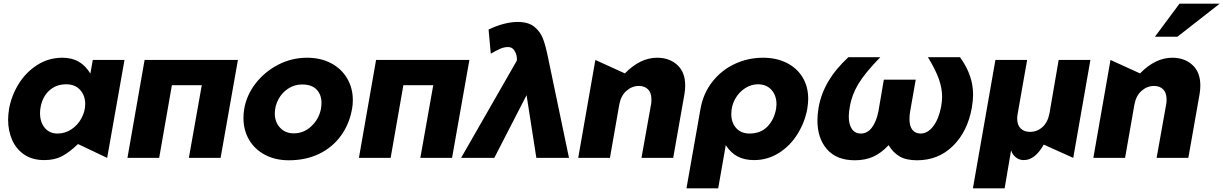

<svg xmlns="http://www.w3.org/2000/svg" viewBox="-20 -856 6633 1041"><path d="M339 -399Q387 -399 414.5 -368.5Q442 -338 442 -292Q442 -253 422 -215.5Q402 -178 367.5 -155Q333 -132 292 -132Q248 -132 222.5 -163Q197 -194 197 -243Q197 -258 200 -274Q210 -331 247 -365Q284 -399 339 -399ZM655 -531H483L470 -457Q444 -500 407 -521.5Q370 -543 318 -543Q244 -543 182.5 -504Q121 -465 81.5 -401.5Q42 -338 29 -265Q24 -233 24 -207Q24 -147 46 -97Q68 -47 112 -17.5Q156 12 220 12Q276 12 316 -9Q356 -30 403 -75L561 0Z M764 -531 671 0H843L912 -394H1074L1004 0H1176L1270 -531Z M1889 -267Q1893 -288 1893 -313Q1893 -378 1862.5 -430.5Q1832 -483 1775.5 -513Q1719 -543 1645 -543Q1562 -543 1489 -505.5Q1416 -468 1366.5 -404.5Q1317 -341 1304 -265Q1300 -242 1300 -216Q1300 -151 1330 -99Q1360 -47 1416 -17Q1472 13 1546 13Q1639 13 1711.5 -22.5Q1784 -58 1829.5 -121.5Q1875 -185 1889 -267ZM1723 -298Q1723 -282 1720 -265Q1709 -210 1668 -171.5Q1627 -133 1573 -133Q1527 -133 1498.5 -163.5Q1470 -194 1470 -241Q1470 -281 1489.5 -317.5Q1509 -354 1543 -376Q1577 -398 1618 -398Q1670 -398 1696.5 -370.5Q1723 -343 1723 -298Z M2019 -531 1926 0H2098L2167 -394H2329L2259 0H2431L2525 -531Z M2480 0H2660L2835 -340L2888 0H3065L2952 -541Q2939 -606 2924.5 -645Q2910 -684 2877.5 -710.5Q2845 -737 2787 -737Q2716 -737 2629 -696L2641 -565Q2672 -583 2693 -592Q2714 -601 2735 -601Q2759 -601 2772 -577Q2785 -553 2782 -528V-527Z M3695 -393Q3695 -465 3652 -504Q3609 -543 3543 -543Q3451 -543 3368 -458L3208 -531L3115 0H3287L3338 -291Q3347 -338 3377 -364Q3407 -390 3444 -390Q3475 -390 3493.5 -371.5Q3512 -353 3512 -317Q3512 -300 3510 -291L3458 0H3630L3691 -346Q3695 -369 3695 -393Z M4188 -267Q4190 -283 4190 -291Q4190 -338 4163 -368.5Q4136 -399 4089 -399Q4053 -399 4019.5 -377.5Q3986 -356 3965.5 -319Q3945 -282 3945 -237Q3945 -191 3971.5 -161.5Q3998 -132 4044 -132Q4105 -132 4141.5 -170.5Q4178 -209 4188 -267ZM4117 -543Q4189 -543 4244.5 -515.5Q4300 -488 4331 -437.5Q4362 -387 4362 -320Q4362 -298 4357 -266Q4344 -194 4304.5 -130Q4265 -66 4203.5 -27Q4142 12 4068 12Q4017 12 3979.5 -7.5Q3942 -27 3915 -69L3874 165H3702L3778 -266Q3793 -350 3842 -412.5Q3891 -475 3963 -509Q4035 -543 4117 -543Z M4772 -424 4743 -254Q4733 -200 4708.5 -166Q4684 -132 4647 -132Q4616 -132 4599 -156.5Q4582 -181 4582 -225Q4582 -249 4588 -279Q4598 -341 4634 -401Q4670 -461 4753 -546H4580Q4443 -420 4418 -271Q4412 -235 4412 -203Q4412 -106 4464 -46.5Q4516 13 4615 13Q4671 13 4714.5 -6.5Q4758 -26 4798 -69Q4821 -30 4856.5 -8.5Q4892 13 4952 13Q5068 13 5147 -65Q5226 -143 5249 -271Q5256 -313 5256 -342Q5256 -395 5239 -444.5Q5222 -494 5185 -546H5011Q5052 -479 5070 -428.5Q5088 -378 5088 -332Q5088 -309 5083 -279Q5070 -211 5040 -171.5Q5010 -132 4971 -132Q4943 -132 4927 -152Q4911 -172 4911 -210Q4911 -233 4915 -254L4945 -424Z M5255 165 5377 -531H5549L5498 -241Q5495 -226 5495 -214Q5495 -178 5514 -159.5Q5533 -141 5564 -141Q5603 -141 5632 -167Q5661 -193 5670 -241L5720 -531H5892L5799 0L5639 -72Q5592 12 5531 12Q5506 12 5487.5 -3Q5469 -18 5462 -41L5427 165Z M6488 -393Q6488 -465 6445 -504Q6402 -543 6336 -543Q6244 -543 6161 -458L6001 -531L5908 0H6080L6131 -291Q6140 -338 6170 -364Q6200 -390 6237 -390Q6268 -390 6286.5 -371.5Q6305 -353 6305 -317Q6305 -300 6303 -291L6251 0H6423L6484 -346Q6488 -369 6488 -393ZM6242 -657H6364L6593 -836H6375Z"/></svg>

Font: Geom ExtraBold
Style: Bold Italic
Weight: 800
Italic angle: -10°
Version: Version 1.102